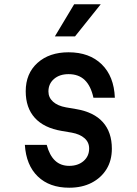

<svg xmlns="http://www.w3.org/2000/svg" viewBox="-20 -860 640 896"><path d="M198 -184Q211 -135 237 -110.5Q263 -86 303 -86Q344 -86 370 -108.5Q396 -131 396 -167Q396 -196 374.5 -215Q353 -234 315 -241L268 -249Q185 -263 142.5 -310Q100 -357 100 -434Q100 -517 155 -566.5Q210 -616 300 -616Q397 -616 454.5 -560Q512 -504 516 -404H416Q404 -459 375.5 -486.5Q347 -514 300 -514Q258 -514 232 -491.5Q206 -469 206 -433Q206 -405 227.5 -385.5Q249 -366 288 -359L335 -351Q418 -337 460 -290Q502 -243 502 -166Q502 -111 477 -70.5Q452 -30 407.5 -7Q363 16 303 16Q211 16 156.5 -36.5Q102 -89 96 -184ZM236 -690 326 -840H450L330 -690Z"/></svg>

Font: Martian Mono Condensed
Style: Regular
Weight: 400
Width: 3
Designer: Roman Shamin
Foundry: Evil Martians
Version: Version 1.000